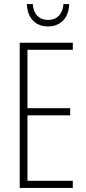

<svg xmlns="http://www.w3.org/2000/svg" viewBox="-20 -924 425 944"><path d="M320 -904H292C289 -857 262 -826 217 -826C171 -826 144 -856 141 -904H112C115 -831 158 -794 216 -794C278 -794 319 -837 320 -904ZM338 0V-35H115V-357H325V-392H115V-679H338V-714H77V0Z"/></svg>

Font: Noto Sans ExtraCondensed ExtraLight
Style: Regular
Weight: 200
Width: 2
Designer: Monotype Design Team
Foundry: Monotype Imaging Inc.
Version: Version 2.013